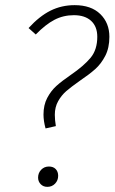

<svg xmlns="http://www.w3.org/2000/svg" viewBox="-20 -714 446 746"><path d="M405 -571Q405 -528 389 -497Q373 -466 350 -445.5Q327 -425 290 -400Q256 -376 237.5 -360Q219 -344 206 -321Q193 -298 193 -268Q193 -248 197 -224L157 -215Q149 -244 149 -269Q149 -306 163.5 -333.5Q178 -361 199 -380Q220 -399 255 -423Q306 -458 332 -489.5Q358 -521 358 -571Q358 -611 334 -633Q310 -655 267 -655Q226 -655 191.5 -637Q157 -619 119 -580L91 -605Q133 -651 176 -672.5Q219 -694 270 -694Q334 -694 369.5 -659.5Q405 -625 405 -571ZM128 -24Q128 -42 140 -54.5Q152 -67 170 -67Q187 -67 196.5 -57Q206 -47 206 -31Q206 -13 194 -0.5Q182 12 164 12Q148 12 138 1.5Q128 -9 128 -24Z"/></svg>

Font: Fira Sans Condensed ExtraLight
Style: Italic
Weight: 275
Width: 3
Italic angle: -8°
Designer: Carrois Corporate & Edenspiekermann AG
Foundry: Carrois Corporate GbR & Edenspiekermann AG
Version: Version 4.203